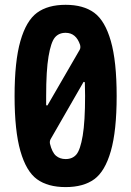

<svg xmlns="http://www.w3.org/2000/svg" viewBox="-20 -760 540 790"><path d="M250 -105.5Q278.3 -105.5 294.4 -124.5Q310.5 -143.6 320.3 -201.7Q330.1 -259.8 330.1 -365.2Q330.1 -375 329.6 -393.6Q329.1 -412.1 329.1 -419.9Q329.1 -421.9 326.7 -422.9Q324.2 -423.8 323.2 -421.9L189.5 -189.5Q183.6 -180.7 185.5 -168.9Q194.3 -132.8 210.4 -119.1Q226.6 -105.5 250 -105.5ZM250 -625Q221.7 -625 205.6 -605.5Q189.5 -585.9 179.7 -527.8Q169.9 -469.7 169.9 -365.2V-329.1Q169.9 -327.1 171.9 -326.2Q173.8 -325.2 175.8 -327.1L307.6 -554.7Q312.5 -562.5 309.6 -575.2Q293 -625 250 -625ZM132.3 -707.5Q176.8 -740.2 250 -740.2Q323.2 -740.2 367.7 -707.5Q412.1 -674.8 436 -591.3Q460 -507.8 460 -364.7Q460 -221.7 436 -138.2Q412.1 -54.7 367.7 -22.5Q323.2 9.8 250 9.8Q176.8 9.8 132.3 -22.5Q87.9 -54.7 64 -138.2Q40 -221.7 40 -364.7Q40 -507.8 64 -591.3Q87.9 -674.8 132.3 -707.5Z"/></svg>

Font: Rounded-X Mgen+ 1m bold
Style: Bold
Weight: 700
Designer: [Source Han Sans]
Ryoko NISHIZUKA  (kana & ideographs); Paul D. Hunt (Latin, Greek & Cyrillic); Wenlong ZHANG  (bopomofo
Version: Version 1.059.20150602